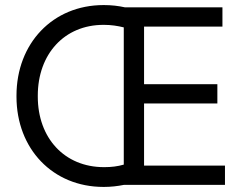

<svg xmlns="http://www.w3.org/2000/svg" viewBox="-20 -729 962 757"><path d="M468 0H867V-76H548V-321H837V-397H548V-624H857V-700H473C446 -706 419 -709 390 -709H388C188 -709 45 -558 45 -352V-348C45 -142 188 8 388 8H390C417 8 443 5 468 0ZM468 -80C444 -73 419 -70 392 -70H390C234 -70 129 -185 129 -348V-352C129 -516 234 -631 388 -631H390C418 -631 444 -627 468 -621Z"/></svg>

Font: Fixel Display Regular
Style: Regular
Weight: 400
Designer: AlfaBravo + MacPaw
Foundry: Kyrylo Tkachov, Marchela Mozhyna, Serhii Makarenko, Maria Weinstein, Zakhar Kryvoshyya
Version: Version 1.211